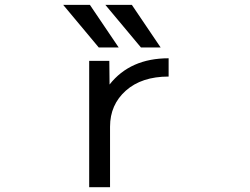

<svg xmlns="http://www.w3.org/2000/svg" viewBox="-20 -778 1040 800"><path d="M567.4 -580.1 418.9 -757.8H529.3L649.4 -580.1ZM391.6 -580.1 243.2 -757.8H354.5L474.6 -580.1ZM351.6 -524.4H435.5L436.5 -425.8Q522.5 -535.2 682.6 -535.2V-459Q570.3 -459 504.4 -400.4Q438.5 -341.8 438.5 -250V2H351.6Z"/></svg>

Font: Gen Shin Gothic Monospace Regular
Style: Regular
Weight: 400
Designer: [Source Han Sans]
Ryoko NISHIZUKA  (kana & ideographs); Paul D. Hunt (Latin, Greek & Cyrillic); Wenlong ZHANG  (bopomofo
Version: Version 1.002.20150607